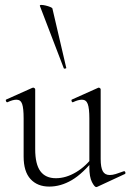

<svg xmlns="http://www.w3.org/2000/svg" viewBox="-20 -751 530 780"><path d="M180 7Q132 7 104 -23.5Q76 -54 76 -115V-270Q76 -311 70 -328.5Q64 -346 47 -346Q32 -346 11 -336Q7 -334 4.5 -340Q2 -346 6 -347L111 -394Q113 -395 115 -395Q117 -395 120 -393Q123 -391 123 -388V-145Q123 -84 144 -55.5Q165 -27 207 -27Q248 -27 289 -51.5Q330 -76 361 -119L366 -108Q317 -46 272 -19.5Q227 7 180 7ZM389 -388V-105Q389 -71 397.5 -55.5Q406 -40 426 -40Q437 -40 450 -44Q463 -48 482 -55Q487 -57 489 -51.5Q491 -46 487 -44L375 8Q373 9 371 9Q364 9 353.5 -11.5Q343 -32 343 -71V-270Q343 -311 336.5 -328.5Q330 -346 313 -346Q298 -346 277 -336Q273 -334 271 -340Q269 -346 273 -347L378 -394Q380 -395 381 -395Q383 -395 386 -393Q389 -391 389 -388ZM142 -727Q141 -731 148 -731Q155 -731 165.5 -728.5Q176 -726 184.5 -722.5Q193 -719 193 -716L249 -476Q251 -474 245.5 -472.5Q240 -471 239 -474Z"/></svg>

Font: Cormorant Garamond Light Light
Style: Regular
Weight: 300
Version: Version 4.001